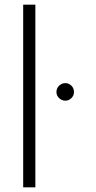

<svg xmlns="http://www.w3.org/2000/svg" viewBox="-20 -800 410 820"><path d="M79 -780V0H131V-780ZM221 -407Q221 -392 232.5 -381Q244 -370 259 -370Q274 -370 285 -381Q296 -392 296 -407Q296 -423 285 -434Q274 -445 259 -445Q244 -445 232.5 -434Q221 -423 221 -407Z"/></svg>

Font: Jost Light
Style: Regular
Weight: 300
Version: Version 3.710